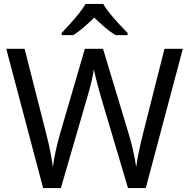

<svg xmlns="http://www.w3.org/2000/svg" viewBox="-20 -964 970 984"><path d="M917 -714 727 0H636L497 -468Q489 -497 481 -526Q473 -555 468 -577.5Q463 -600 461 -609Q460 -596 450.5 -553.5Q441 -511 427 -465L292 0H201L12 -714H106L217 -278Q229 -232 237.5 -189Q246 -146 251 -108Q256 -147 266 -193Q276 -239 289 -283L415 -714H508L639 -280Q653 -234 663 -188.5Q673 -143 678 -108Q683 -145 692 -188.5Q701 -232 713 -279L823 -714ZM509 -944Q521 -922 543.5 -894.5Q566 -867 590.5 -840.5Q615 -814 634 -795V-784H572Q546 -800 518 -823.5Q490 -847 463 -874Q436 -847 409 -824Q382 -801 356 -784H296V-795Q315 -815 338.5 -841Q362 -867 384 -894.5Q406 -922 419 -944Z"/></svg>

Font: Noto Sans
Style: Regular
Weight: 400
Designer: Monotype Design Team
Foundry: Monotype Imaging Inc.
Version: Version 2.007